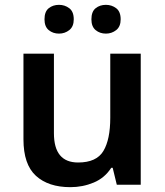

<svg xmlns="http://www.w3.org/2000/svg" viewBox="-20 -857 682 794"><path d="M562 -635V-93H463L446 -163H440Q413 -121 367.5 -102Q322 -83 271 -83Q180 -83 128.5 -130Q77 -177 77 -281V-635H203V-306Q203 -185 303 -185Q379 -185 407.5 -232.5Q436 -280 436 -370V-635ZM164 -777Q164 -809 181.5 -823Q199 -837 224 -837Q248 -837 266.5 -823Q285 -809 285 -777Q285 -747 266.5 -732.5Q248 -718 224 -718Q199 -718 181.5 -732.5Q164 -747 164 -777ZM358 -777Q358 -809 375.5 -823Q393 -837 418 -837Q442 -837 460.5 -823Q479 -809 479 -777Q479 -747 460.5 -732.5Q442 -718 418 -718Q393 -718 375.5 -732.5Q358 -747 358 -777Z"/></svg>

Font: Noto Sans Telugu UI SemiBold
Style: Regular
Weight: 600
Designer: Jelle Bosma - Monotype Design Team
Foundry: Monotype Imaging Inc.
Version: Version 2.005; ttfautohint (v1.8.4.7-5d5b)